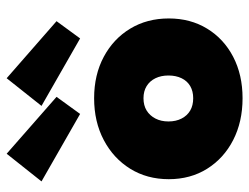

<svg xmlns="http://www.w3.org/2000/svg" viewBox="-104 -614 730 562"><g transform="rotate(-90 261.0 -333.0)"><path d="M254.5 12Q185.5 12 132 -15.5Q78.5 -43 48 -91.8Q17.5 -140.5 17.5 -204Q17.5 -267.5 48 -316.8Q78.5 -366 132 -394.2Q185.5 -422.5 254.5 -422.5Q323 -422.5 375.8 -394.2Q428.5 -366 458.2 -316.8Q488 -267.5 488 -204Q488 -140.5 458.2 -91.8Q428.5 -43 375.8 -15.5Q323 12 254.5 12ZM254.5 -132.5Q275 -132.5 290 -141.2Q305 -150 313 -166.5Q321 -183 321 -205Q321 -226.5 313 -243Q305 -259.5 290 -268.8Q275 -278 254.5 -278Q233.5 -278 218.5 -268.8Q203.5 -259.5 195 -243Q186.5 -226.5 186.5 -205Q186.5 -183 195 -166.5Q203.5 -150 218.5 -141.2Q233.5 -132.5 254.5 -132.5ZM429.5 -463.5 232 -576.5 313 -678.5 480 -532.5ZM208.5 -463.5 11 -576.5 92 -678.5 258.5 -532.5Z"/></g></svg>

Font: League Spartan Thin ExtraBold
Style: Regular
Weight: 800
Version: Version 2.002